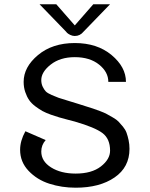

<svg xmlns="http://www.w3.org/2000/svg" viewBox="-20 -870 707 907"><path d="M333.3 -750 420.8 -850H500L375 -720.8Q358.3 -700 333.3 -700Q322.5 -700 312.1 -705Q301.7 -710 296.7 -715L291.7 -720.8L166.7 -850H245.8ZM591.7 -166.7Q591.7 -80 521.2 -31.7Q450.8 16.7 337.5 16.7Q271.7 16.7 213.3 -2.1Q155 -20.8 115 -62.9Q75 -105 75 -162.5Q75 -205 100 -250L195.8 -208.3Q175 -185 175 -154.2Q175 -108.3 221.2 -79.2Q267.5 -50 337.5 -50Q413.3 -50 456.7 -83.8Q500 -117.5 500 -158.3Q500 -214.2 464.2 -241.3Q428.3 -268.3 333.3 -295.8Q323.3 -298.3 299.6 -304.6Q275.8 -310.8 260 -315.4Q244.2 -320 220.4 -328.3Q196.7 -336.7 180.8 -345.4Q165 -354.2 146.7 -367.9Q128.3 -381.7 117.5 -397.5Q106.7 -413.3 99.2 -435.4Q91.7 -457.5 91.7 -483.3Q91.7 -553.3 159.6 -610Q227.5 -666.7 333.3 -666.7Q439.2 -666.7 507.1 -610Q575 -553.3 575 -483.3H491.7Q491.7 -530 447.9 -565Q404.2 -600 333.3 -600Q264.2 -600 219.6 -565Q175 -530 175 -491.7Q175 -474.2 181.7 -460.4Q188.3 -446.7 196.2 -438.3Q204.2 -430 224.2 -421.2Q244.2 -412.5 257.1 -407.9Q270 -403.3 301.2 -394.2Q332.5 -385 350 -379.2Q360 -375.8 384.2 -368.3Q408.3 -360.8 419.6 -357.1Q430.8 -353.3 452.1 -345.4Q473.3 -337.5 484.6 -331.2Q495.8 -325 513.3 -315Q530.8 -305 540 -295.4Q549.2 -285.8 560.8 -271.7Q572.5 -257.5 577.9 -242.5Q583.3 -227.5 587.5 -207.9Q591.7 -188.3 591.7 -166.7Z"/></svg>

Font: BoonBaan
Style: Regular
Weight: 400
Designer: Sungsit Sawaiwan
Foundry: FontUni
Version: Version 2.0